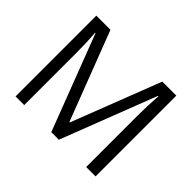

<svg xmlns="http://www.w3.org/2000/svg" viewBox="-148 -957 1200 1200"><g transform="rotate(45 451.5 -357.0)"><path d="M414.1 0 171.9 -632.8H168Q174.8 -557.6 174.8 -454.1V0H98.1V-713.9H223.1L449.2 -125H453.1L681.2 -713.9H805.2V0H722.2V-460Q722.2 -539.1 729 -631.8H725.1L481 0Z"/></g></svg>

Font: Zoram GWebM
Style: Regular
Weight: 400
Foundry: Ascender Corporation
Version: Version 1.000